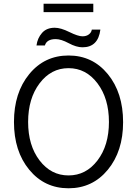

<svg xmlns="http://www.w3.org/2000/svg" viewBox="-20 -995 736 1031"><path d="M214 -930V-975H481V-930ZM423 -741Q390 -741 349 -763Q308 -785 279 -785Q231 -785 221 -751H176Q181 -790 205.5 -818Q230 -846 274 -846Q306 -846 352.5 -823Q399 -800 423 -800Q444 -800 457.5 -810.5Q471 -821 473 -836H519Q507 -741 423 -741ZM641 -339Q641 -183 559 -83.5Q477 16 348 16Q219 16 137 -83.5Q55 -183 55 -340Q55 -497 137 -597Q219 -697 348 -697Q477 -697 559 -597Q641 -497 641 -339ZM192.5 -133.5Q254 -53 348 -53Q442 -53 503.5 -133.5Q565 -214 565 -340Q565 -466 503.5 -547.5Q442 -629 348 -629Q254 -629 192.5 -547.5Q131 -466 131 -340Q131 -214 192.5 -133.5Z"/></svg>

Font: Didact Gothic
Style: Regular
Weight: 400
Designer: Daniel Johnson
Foundry: Daniel Johnson
Version: Version 2.101;PS 002.101;hotconv 1.0.88;makeotf.lib2.5.64775